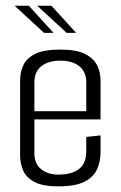

<svg xmlns="http://www.w3.org/2000/svg" viewBox="-20 -649 423 673"><path d="M184.8 4.2Q128.7 4.2 99.7 -11.8Q70.6 -27.8 60.6 -52.8Q50.5 -77.8 50.5 -103.1V-367.9Q50.5 -394.2 61 -418.7Q71.4 -443.2 101.6 -459.2Q131.8 -475.2 191.7 -475.2Q248.5 -475.2 278.8 -459.5Q309.2 -443.7 320.8 -419.3Q332.4 -394.8 332.4 -368.4V-254.2L282.4 -251.9V-359.6Q282.4 -397.6 257.8 -417Q233.3 -436.4 191.5 -436.4Q150.4 -436.4 125.5 -417.4Q100.5 -398.4 100.5 -359.6V-112.3Q100.5 -74.1 124.7 -55.5Q148.8 -37 184.5 -37Q231.8 -37 257.1 -56.7Q282.4 -76.4 282.4 -119.2V-169L332.4 -174.4V-114.9Q332.4 -83.3 320.4 -56.1Q308.4 -28.8 276.5 -12.3Q244.7 4.2 184.8 4.2ZM58.8 -230.4V-259.2H332.4V-230.4ZM134.4 -533.8 31.2 -628.8H81.1L167.6 -533.8ZM213.6 -533.8 110.5 -628.8H160.3L246.8 -533.8Z"/></svg>

Font: Smooch Sans Thin
Style: Regular
Weight: 100
Designer: Robert E. Leuschke
Foundry: Robert E. Leuschke
Version: Version 1.010